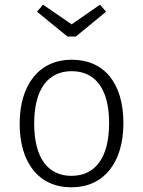

<svg xmlns="http://www.w3.org/2000/svg" viewBox="-20 -789 611 820"><path d="M407 -769 286 -685 164 -769 138 -739 268 -633H304L433 -739ZM286 -534C149 -534 64 -429 64 -261C64 -93 146 11 285 11C423 11 507 -94 507 -263C507 -434 425 -534 286 -534ZM286 -485C387 -485 446 -410 446 -263C446 -113 385 -38 285 -38C185 -38 126 -114 126 -261C126 -411 187 -485 286 -485Z"/></svg>

Font: FiraGO Light
Style: Regular
Weight: 300
Designer: bBox Type
Foundry: bBox Type GmbH
Version: Version 1.001;PS 001.001;hotconv 1.0.88;makeotf.lib2.5.64775